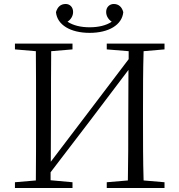

<svg xmlns="http://www.w3.org/2000/svg" viewBox="-20 -944 900 964"><path d="M430 -779C526 -779 593 -819 599 -883C592 -910 575 -924 551 -924C531 -924 513 -909 513 -884C513 -865 523 -847 541 -835C513 -816 474 -807 430 -807C386 -807 348 -816 319 -835C337 -847 347 -865 347 -884C347 -909 330 -924 310 -924C285 -924 269 -910 261 -883C267 -819 334 -779 430 -779ZM516 -696 626 -687V-647L428 -386L235 -132L236 -390C236 -490 236 -590 237 -687L344 -696V-725H55V-696L160 -687C161 -590 161 -490 161 -390V-335C161 -235 161 -136 160 -38L55 -29V0H344V-29L234 -39V-79L429 -334L625 -593L624 -341C624 -236 624 -136 622 -38L516 -29V0H806V-29L701 -38C698 -137 698 -235 698 -335V-390C698 -490 698 -590 701 -687L806 -696V-725H516Z"/></svg>

Font: Noto Serif JP Light
Style: Regular
Weight: 300
Designer: Ryoko NISHIZUKA 西塚涼子 (kana & ideographs); Frank Grießhammer (Latin, Greek & Cyrillic); Wenlong ZHANG 张文龙 (bopomofo); San
Foundry: Adobe
Version: Version 2.001;hotconv 1.1.0;makeotfexe 2.6.0